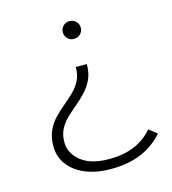

<svg xmlns="http://www.w3.org/2000/svg" viewBox="-104 -612 769 856"><g transform="rotate(-15 281.0 -183.5)"><path d="M305 159Q236 159 186 138Q136 117 108.5 80Q81 43 81 -5Q81 -46 94.5 -76Q108 -106 129.5 -128.5Q151 -151 174.5 -170.5Q198 -190 220 -211Q242 -232 255.5 -258Q269 -284 269 -321H320Q320 -280 306.5 -251Q293 -222 271.5 -199Q250 -176 226.5 -156.5Q203 -137 181.5 -116.5Q160 -96 146.5 -70.5Q133 -45 133 -10Q133 41 178 77.5Q223 114 307 114Q375 114 424.5 93Q474 72 509 31L546 60Q506 107 446 133Q386 159 305 159ZM294 -444Q277 -444 265 -456Q253 -468 253 -485Q253 -502 265 -514Q277 -526 294 -526Q312 -526 324 -514Q336 -502 336 -485Q336 -468 324 -456Q312 -444 294 -444Z"/></g></svg>

Font: MOST Montserrat Light
Style: Regular
Weight: 300
Designer: Julieta Ulanovsky
Foundry: Julieta Ulanovsky
Version: Version 8.000;March 11, 2024;FontCreator 15.0.0.2926 64-bit